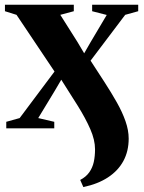

<svg xmlns="http://www.w3.org/2000/svg" viewBox="-26 -532 599 796"><path d="M319.5 243.5 306.5 214Q330.5 201.5 344 182.5Q357.5 163.5 362.8 139.5Q368 115.5 368 87Q368 48 348.2 3Q328.5 -42 296.5 -93.2Q264.5 -144.5 228 -201.5L201 -155.5L132.5 -42.5L199 -27V0H0V-27L55.5 -42.5L200 -235.5L42.5 -470.5L-5.5 -485.5V-512.5H280V-485.5L224 -470.5L294.5 -359L323 -311L350 -358L416.5 -470L356 -485.5V-512.5H547V-485.5L493 -470.5L349.5 -280.5Q379.5 -234.5 407.5 -191.2Q435.5 -148 458.2 -107.8Q481 -67.5 494.2 -29.8Q507.5 8 507.5 42.5Q507.5 95 485.5 135.5Q463.5 176 421.5 203.5Q379.5 231 319.5 243.5Z"/></svg>

Font: Merriweather 120pt ExtraBold
Style: Regular
Weight: 800
Version: Version 2.100